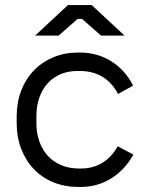

<svg xmlns="http://www.w3.org/2000/svg" viewBox="-20 -734 581 760"><path d="M291 6H299Q365 6 419 -27Q473 -60 508 -122L446 -155Q422 -112 385 -89.5Q348 -67 302 -67H292Q254 -67 223 -80Q192 -93 170 -116.5Q148 -140 136 -173.5Q124 -207 124 -247V-273Q124 -314 135.5 -347Q147 -380 168 -403.5Q189 -427 219 -440Q249 -453 286 -453H296Q347 -453 385.5 -430Q424 -407 447 -362L507 -395Q475 -458 419.5 -492Q364 -526 297 -526H289Q236 -526 191.5 -507.5Q147 -489 114.5 -455.5Q82 -422 64 -375.5Q46 -329 46 -273V-247Q46 -191 64 -144.5Q82 -98 114 -64.5Q146 -31 191 -12.5Q236 6 291 6ZM473 -593 343 -714H249L119 -593H212L287 -659H305L380 -593Z"/></svg>

Font: Fixel Variable
Style: Regular
Weight: 100
Width: 3
Designer: AlfaBravo + MacPaw
Foundry: Kyrylo Tkachov, Marchela Mozhyna, Serhii Makarenko, Maria Weinstein, Zakhar Kryvoshyya
Version: Version 1.211